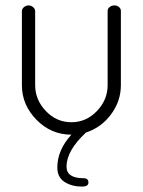

<svg xmlns="http://www.w3.org/2000/svg" viewBox="-20 -492 528 710"><path d="M244 6Q169 6 115 -49Q61 -104 61 -177V-451Q61 -459 68.5 -465.5Q76 -472 86 -472Q95 -472 102.5 -465.5Q110 -459 110 -451V-177Q110 -123 149.5 -81.5Q189 -40 244 -40Q299 -40 338.5 -81.5Q378 -123 378 -177V-452Q378 -460 385.5 -466Q393 -472 403 -472Q413 -472 420 -466Q427 -460 427 -452V-177Q427 -118 390.5 -69Q354 -20 298 -2Q226 65 226 124Q226 167 289 167Q307 167 307 183Q307 198 283 198Q246 198 219 181Q192 164 192 127Q192 63 244 6Z"/></svg>

Font: Dosis
Style: Light
Weight: 300
Designer: Edgar Tolentino, Pablo Impallari, Igino Marini
Foundry: Edgar Tolentino, Pablo Impallari, Igino Marini
Version: Version 1.007